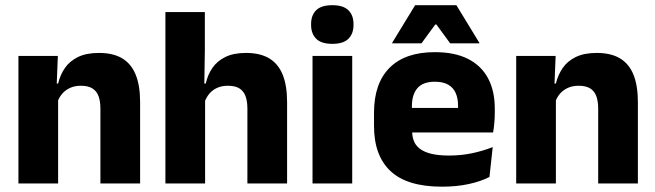

<svg xmlns="http://www.w3.org/2000/svg" viewBox="-20 -707 2525 740"><path d="M520 0H367V-289Q367 -316 360 -335.8Q353 -355.5 336.5 -366Q320 -376.5 291.5 -376.5Q268 -376.5 250 -368.2Q232 -360 219.8 -345.8Q207.5 -331.5 201.5 -313.5L178 -385H204Q212 -418.5 230.2 -445Q248.5 -471.5 280.5 -487.2Q312.5 -503 361.5 -503Q416.5 -503 451.5 -481.8Q486.5 -460.5 503.2 -418.5Q520 -376.5 520 -313.5ZM204 0H51V-491.5H203L198 -368.5L204 -354Z M1086.5 0H933.5V-289Q933.5 -316 926.5 -335.8Q919.5 -355.5 903.2 -366Q887 -376.5 858 -376.5Q834.5 -376.5 816.5 -368.2Q798.5 -360 786.8 -345.8Q775 -331.5 768.5 -313.5L737.5 -385H773Q780.5 -418.5 798.5 -445Q816.5 -471.5 848.2 -487.2Q880 -503 928 -503Q983 -503 1018 -481.8Q1053 -460.5 1069.8 -418.5Q1086.5 -376.5 1086.5 -313.5ZM770.5 0H617.5V-660.5H769.5V-513.5L767 -351.5L770.5 -339.5Z M1337.5 0H1184.5V-491.5H1337.5ZM1261 -538Q1218 -538 1198.5 -557.8Q1179 -577.5 1179 -611V-614.5Q1179 -648 1198.5 -667.5Q1218 -687 1261 -687Q1303 -687 1322.8 -667.5Q1342.5 -648 1342.5 -614.5V-611Q1342.5 -577 1322.8 -557.5Q1303 -538 1261 -538Z M1683.5 12.5Q1549.5 12.5 1485.5 -47.2Q1421.5 -107 1421.5 -221.5V-272.5Q1421.5 -385.5 1481.5 -445.8Q1541.5 -506 1656 -506Q1733 -506 1784.2 -479.8Q1835.5 -453.5 1861.2 -405Q1887 -356.5 1887 -288.5V-272Q1887 -253 1885.2 -233.2Q1883.5 -213.5 1880.5 -196.5H1742.5Q1744.5 -225.5 1745 -251.2Q1745.5 -277 1745.5 -298Q1745.5 -328.5 1736 -349.2Q1726.5 -370 1706.8 -381Q1687 -392 1656 -392Q1610 -392 1588.8 -367.2Q1567.5 -342.5 1567.5 -297V-252L1568.5 -235.5V-200.5Q1568.5 -181.5 1574.8 -164.5Q1581 -147.5 1596.8 -134.8Q1612.5 -122 1640.2 -114.8Q1668 -107.5 1711 -107.5Q1756.5 -107.5 1798.5 -116.2Q1840.5 -125 1879 -140L1866.5 -25Q1832.5 -7.5 1786 2.5Q1739.5 12.5 1683.5 12.5ZM1849.5 -196.5H1502.5V-291H1849.5ZM1491.5 -542 1580 -687H1739L1827.5 -542V-540H1715L1662 -612.5H1657.5L1604.5 -540H1491.5Z M2438.5 0H2285.5V-289Q2285.5 -316 2278.5 -335.8Q2271.5 -355.5 2255 -366Q2238.5 -376.5 2210 -376.5Q2186.5 -376.5 2168.5 -368.2Q2150.5 -360 2138.2 -345.8Q2126 -331.5 2120 -313.5L2096.5 -385H2122.5Q2130.5 -418.5 2148.8 -445Q2167 -471.5 2199 -487.2Q2231 -503 2280 -503Q2335 -503 2370 -481.8Q2405 -460.5 2421.8 -418.5Q2438.5 -376.5 2438.5 -313.5ZM2122.5 0H1969.5V-491.5H2121.5L2116.5 -368.5L2122.5 -354Z"/></svg>

Font: Anek Malayalam
Style: Bold
Weight: 700
Version: Version 1.003